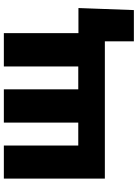

<svg xmlns="http://www.w3.org/2000/svg" viewBox="122 -692 723 1008"><g transform="rotate(-90 484.0 -188.5)"><path d="M934.6 152.3H770.5V0H49.8V-530.3H223.6V-139.6H343.8V-530.3H518.6V-139.6H638.7V-530.3H813.5V-138.7H945.3Z"/></g></svg>

Font: Pretendard Std Black
Style: Regular
Weight: 900
Designer: Base glyphs from Inter by Rasmus Andersson; Hangeul glyphs from Noto Sans CJK(Source Han Sans) by Jang Soo-young and Kan
Foundry: Kil Hyung-jin
Version: Version 1.309